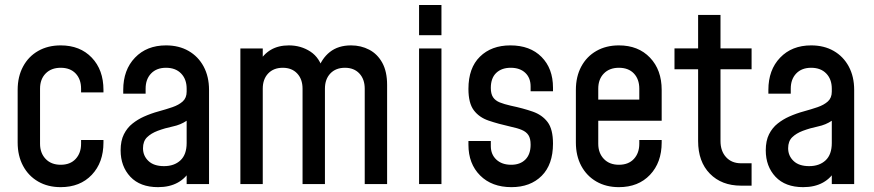

<svg xmlns="http://www.w3.org/2000/svg" viewBox="-20 -740 3514 772"><path d="M224 12.5Q172.5 12.5 133.5 -10Q94.5 -32.5 72.8 -73Q51 -113.5 51 -167V-378.5Q51 -432 72.8 -472.5Q94.5 -513 133.5 -535.2Q172.5 -557.5 224 -557.5Q302 -557.5 349 -508.2Q396 -459 396 -378.5V-368.5H306V-383.5Q306 -421.5 284.2 -444.5Q262.5 -467.5 224 -467.5Q186 -467.5 163.5 -444.5Q141 -421.5 141 -383.5V-162Q141 -124.5 163.5 -101Q186 -77.5 224 -77.5Q262.5 -77.5 284.2 -101Q306 -124.5 306 -162V-177H396V-167Q396 -86.5 349 -37Q302 12.5 224 12.5Z M615.5 12.5Q543.5 12.5 504.2 -29.2Q465 -71 465 -135.5Q465 -174 478.2 -200.2Q491.5 -226.5 512.8 -243.2Q534 -260 558.5 -271Q587.5 -284 617.8 -292.2Q648 -300.5 673.5 -309.2Q699 -318 714.8 -332.2Q730.5 -346.5 730.5 -371.5V-383.5Q730.5 -421.5 708.2 -444.5Q686 -467.5 647.5 -467.5Q609.5 -467.5 587.5 -444.5Q565.5 -421.5 565.5 -383.5V-363.5H475.5V-378.5Q475.5 -459 522.8 -508.2Q570 -557.5 647.5 -557.5Q699.5 -557.5 738.2 -535.2Q777 -513 798.8 -472.5Q820.5 -432 820.5 -378.5V0H730.5V-78.5L746 -58.5Q728.5 -24.5 695.2 -6Q662 12.5 615.5 12.5ZM639.5 -72Q680.5 -72 705.5 -95.2Q730.5 -118.5 730.5 -165V-254.5Q706 -238 674.8 -231.5Q643.5 -225 614 -214Q587.5 -204 571.2 -188Q555 -172 555 -144Q555 -113.5 576.8 -92.8Q598.5 -72 639.5 -72Z M946.5 0V-545H1036.5V-469L1021 -489Q1039 -522 1069.2 -539.8Q1099.5 -557.5 1141.5 -557.5Q1190 -557.5 1228.2 -532.5Q1266.5 -507.5 1280 -453.5L1257.5 -457.5Q1272.5 -504 1306.2 -530.8Q1340 -557.5 1391.5 -557.5Q1431.5 -557.5 1464.5 -540.2Q1497.5 -523 1517 -487.8Q1536.5 -452.5 1536.5 -398.5V0H1446.5V-383.5Q1446.5 -421.5 1425 -444.5Q1403.5 -467.5 1367 -467.5Q1330 -467.5 1308.2 -444.5Q1286.5 -421.5 1286.5 -383.5V0H1196.5V-383.5Q1196.5 -421.5 1175 -444.5Q1153.5 -467.5 1117 -467.5Q1080 -467.5 1058.2 -444.5Q1036.5 -421.5 1036.5 -383.5V0Z M1665 0V-545H1755V0ZM1665 -598.5V-720H1755V-598.5Z M2036.5 12.5Q1957.5 12.5 1910.5 -34.5Q1863.5 -81.5 1863.5 -158V-173H1953.5V-152.5Q1953.5 -119 1975.8 -98.2Q1998 -77.5 2035.5 -77.5Q2071.5 -77.5 2092.5 -98.5Q2113.5 -119.5 2113.5 -158.5Q2113.5 -183 2104.8 -196.5Q2096 -210 2078.2 -217.5Q2060.5 -225 2034 -230.5Q1983 -242 1944.8 -255Q1906.5 -268 1885 -296.8Q1863.5 -325.5 1863.5 -382.5Q1863.5 -467 1909.8 -512.2Q1956 -557.5 2032 -557.5Q2111.5 -557.5 2157.5 -511Q2203.5 -464.5 2203.5 -387.5V-373H2113.5V-392.5Q2113.5 -427 2092 -447.2Q2070.5 -467.5 2033.5 -467.5Q1997 -467.5 1975.2 -446.8Q1953.5 -426 1953.5 -386.5Q1953.5 -362.5 1962.5 -349Q1971.5 -335.5 1989.5 -328.2Q2007.5 -321 2034 -315Q2084 -304.5 2122 -291.2Q2160 -278 2181.8 -249.2Q2203.5 -220.5 2203.5 -162.5Q2203.5 -78.5 2158 -33Q2112.5 12.5 2036.5 12.5Z M2468.5 12.5Q2417 12.5 2378 -10Q2339 -32.5 2317.2 -73Q2295.5 -113.5 2295.5 -167V-378.5Q2295.5 -432 2317.2 -472.5Q2339 -513 2378 -535.2Q2417 -557.5 2468.5 -557.5Q2546.5 -557.5 2593.5 -508.2Q2640.5 -459 2640.5 -378.5V-254.5H2370.5V-339.5H2550.5V-383.5Q2550.5 -421.5 2528.8 -444.5Q2507 -467.5 2468.5 -467.5Q2430.5 -467.5 2408 -444.5Q2385.5 -421.5 2385.5 -383.5V-162Q2385.5 -124.5 2408 -101Q2430.5 -77.5 2468.5 -77.5Q2507 -77.5 2528.8 -101Q2550.5 -124.5 2550.5 -162V-177H2640.5V-167Q2640.5 -86.5 2593.5 -37Q2546.5 12.5 2468.5 12.5Z M2959.5 6.5Q2881.5 6.5 2834.2 -41.8Q2787 -90 2787 -173V-461.5H2692V-545.5H2787V-680H2877V-545.5H3002V-461.5H2877V-173Q2877 -132.5 2899.5 -108Q2922 -83.5 2959.5 -83.5H3002V6.5Z M3209.5 12.5Q3137.5 12.5 3098.2 -29.2Q3059 -71 3059 -135.5Q3059 -174 3072.2 -200.2Q3085.5 -226.5 3106.8 -243.2Q3128 -260 3152.5 -271Q3181.5 -284 3211.8 -292.2Q3242 -300.5 3267.5 -309.2Q3293 -318 3308.8 -332.2Q3324.5 -346.5 3324.5 -371.5V-383.5Q3324.5 -421.5 3302.2 -444.5Q3280 -467.5 3241.5 -467.5Q3203.5 -467.5 3181.5 -444.5Q3159.5 -421.5 3159.5 -383.5V-363.5H3069.5V-378.5Q3069.5 -459 3116.8 -508.2Q3164 -557.5 3241.5 -557.5Q3293.5 -557.5 3332.2 -535.2Q3371 -513 3392.8 -472.5Q3414.5 -432 3414.5 -378.5V0H3324.5V-78.5L3340 -58.5Q3322.5 -24.5 3289.2 -6Q3256 12.5 3209.5 12.5ZM3233.5 -72Q3274.5 -72 3299.5 -95.2Q3324.5 -118.5 3324.5 -165V-254.5Q3300 -238 3268.8 -231.5Q3237.5 -225 3208 -214Q3181.5 -204 3165.2 -188Q3149 -172 3149 -144Q3149 -113.5 3170.8 -92.8Q3192.5 -72 3233.5 -72Z"/></svg>

Font: Mohave Light Medium
Style: Regular
Weight: 500
Version: Version 2.003